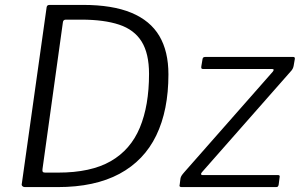

<svg xmlns="http://www.w3.org/2000/svg" viewBox="-20 -762 1226 782"><path d="M81 0Q75 0 71 -4Q67 -8 69 -15L170 -733Q171 -738 174 -740Q177 -742 183 -742H318Q438 -742 515 -710Q592 -678 629 -615.5Q666 -553 666 -459Q666 -313 616.5 -210.5Q567 -108 466.5 -54Q366 0 215 0H81ZM217 -59Q350 -59 431 -105.5Q512 -152 549.5 -242Q587 -332 587 -461Q587 -544 557 -592.5Q527 -641 465.5 -661.5Q404 -682 311 -682H248Q237 -682 236 -670L153 -73Q152 -65 154.5 -62Q157 -59 164 -59ZM720 0Q714 0 712 -2.5Q710 -5 712 -11L715 -35Q716 -41 719.5 -46.5Q723 -52 730 -60L1091 -470Q1095 -475 1094.5 -478Q1094 -481 1088 -481H807Q802 -481 800.5 -483.5Q799 -486 800 -492L805 -522Q806 -527 809 -528.5Q812 -530 816 -530H1175Q1181 -530 1181 -523L1176 -494Q1175 -488 1172 -482Q1169 -476 1163 -470L802 -60Q798 -55 799 -52Q800 -49 804 -49H1112Q1121 -49 1119 -41L1115 -10Q1114 -5 1112 -2.5Q1110 0 1104 0H720Z"/></svg>

Font: Libre Franklin Light
Style: Italic
Weight: 300
Italic angle: -8°
Designer: Pablo Impallari, Rodrigo Fuenzalida, Nhung Nguyen
Foundry: Impallari Type
Version: Version 3.000